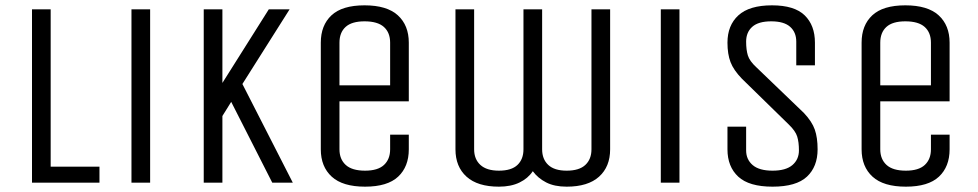

<svg xmlns="http://www.w3.org/2000/svg" viewBox="-20 -685 3666 720"><path d="M100 -650H170V-60H353V0H100Z M473 0V-650H543V0Z M744 0V-650H814V-374L988 -650H1066L889 -370L1078 0H1001L847 -303L814 -250V0Z M1443 -180H1513V-125Q1513 -60 1473 -22.5Q1433 15 1349 15Q1265 15 1224 -22.5Q1183 -60 1183 -125V-525Q1183 -590 1223 -627.5Q1263 -665 1347 -665Q1431 -665 1472 -627.5Q1513 -590 1513 -525V-305H1253V-125Q1253 -88 1276.5 -66.5Q1300 -45 1349 -45Q1397 -45 1420 -66.5Q1443 -88 1443 -125ZM1253 -365H1443V-525Q1443 -563 1419.5 -584Q1396 -605 1347 -605Q1299 -605 1276 -584Q1253 -563 1253 -525Z M1943 -650H2013V-125Q2013 -88 2036 -66.5Q2059 -45 2105 -45Q2152 -45 2175 -66.5Q2198 -88 2198 -125V-650H2268V-125Q2268 -60 2226.5 -22.5Q2185 15 2105 15Q2059 15 2028 -1Q1997 -17 1978 -43Q1960 -16 1928 -0.5Q1896 15 1851 15Q1771 15 1729.5 -22.5Q1688 -60 1688 -125V-650H1758V-125Q1758 -88 1781.5 -66.5Q1805 -45 1851 -45Q1898 -45 1920.5 -66.5Q1943 -88 1943 -125Z M2458 0V-650H2528V0Z M2995 -261Q3025 -229 3035.5 -199Q3046 -169 3046 -125Q3046 -60 3006 -22.5Q2966 15 2877 15Q2789 15 2748.5 -22.5Q2708 -60 2708 -125V-210H2778V-121Q2778 -87 2802.5 -66Q2827 -45 2877 -45Q2927 -45 2951.5 -66Q2976 -87 2976 -121Q2976 -152 2969.5 -173Q2963 -194 2938 -218L2762 -390Q2731 -422 2719.5 -452Q2708 -482 2708 -525Q2708 -590 2749 -627.5Q2790 -665 2875 -665Q2959 -665 2997.5 -627.5Q3036 -590 3036 -525V-440H2966V-529Q2966 -564 2943 -584.5Q2920 -605 2872 -605Q2824 -605 2801 -584.5Q2778 -564 2778 -529Q2778 -498 2784.5 -477Q2791 -456 2816 -433Z M3471 -180H3541V-125Q3541 -60 3501 -22.5Q3461 15 3377 15Q3293 15 3252 -22.5Q3211 -60 3211 -125V-525Q3211 -590 3251 -627.5Q3291 -665 3375 -665Q3459 -665 3500 -627.5Q3541 -590 3541 -525V-305H3281V-125Q3281 -88 3304.5 -66.5Q3328 -45 3377 -45Q3425 -45 3448 -66.5Q3471 -88 3471 -125ZM3281 -365H3471V-525Q3471 -563 3447.5 -584Q3424 -605 3375 -605Q3327 -605 3304 -584Q3281 -563 3281 -525Z"/></svg>

Font: Unica One
Style: Regular
Weight: 400
Designer: Eduardo Rodriguez Tunni
Foundry: Eduardo Rodriguez Tunni
Version: Version 2.000; ttfautohint (v1.8.4.7-5d5b);gftools[0.9.23]